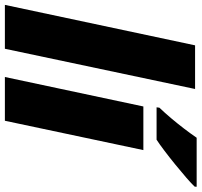

<svg xmlns="http://www.w3.org/2000/svg" viewBox="-40 -766 806 767"><g transform="rotate(90 362.5 -383.0)"><path d="M-1 0 160.6 -759.8H335L174.3 0Z M287.1 0 404.8 -553.2H579.1L461.9 0ZM408.2 -606 409.7 -617.2Q430.7 -639.2 451.7 -664.1Q472.7 -689 492.7 -715.1Q512.7 -741.2 529.8 -766.1H725.6L725.1 -758.3Q713.9 -746.1 689.7 -725.1Q665.5 -704.1 636.7 -680.7Q607.9 -657.2 581.1 -637Q554.2 -616.7 537.6 -606Z"/></g></svg>

Font: Open Sans SemiCondensed ExtraBold
Style: Italic
Weight: 800
Width: 4
Italic angle: -12°
Designer: Monotype Design Team
Foundry: Monotype Imaging Inc.
Version: Version 3.003